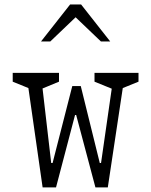

<svg xmlns="http://www.w3.org/2000/svg" viewBox="-20 -818 660 838"><path d="M99 -468 126.5 -424.5 35.5 -461.5V-500H237.5V-461.5L148 -424.5L161.5 -468L203.5 -106.5H209.5L295.5 -442.5H332.5L415.5 -106.5H421L473 -468L483.5 -424.5L392.5 -461.5V-500H584.5V-461.5L493.5 -424.5L521 -468L450.5 0H396.5L312.5 -316H307.5L224.5 0H166ZM286 -798.5H334L461 -637H420.5L296 -756H324L199.5 -637H159Z"/></svg>

Font: Monaspace Xenon Var
Style: Regular
Weight: 400
Designer: Riley Cran and the Lettermatic Team
Version: Version 1.000 (Monaspace Xenon Var)